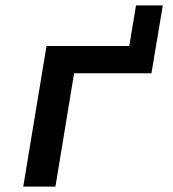

<svg xmlns="http://www.w3.org/2000/svg" viewBox="-20 -690 640 710"><path d="M66 0 152 -520H458L483 -670H582L540 -419H254L185 0Z"/></svg>

Font: Iosevka Extended Oblique
Style: Bold
Weight: 700
Width: 7
Italic angle: -9°
Monospace: yes
Designer: Belleve Invis
Foundry: Belleve Invis
Version: Version 32.5.0; ttfautohint (v1.8.4)